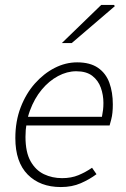

<svg xmlns="http://www.w3.org/2000/svg" viewBox="-20 -744 511 776"><path d="M226 12Q142 12 92 -38.5Q42 -89 42 -186Q42 -254 63.5 -310Q85 -366 121 -406.5Q157 -447 201 -469.5Q245 -492 292 -492Q344 -492 376 -470Q408 -448 422 -409.5Q436 -371 436 -322Q436 -305 434.5 -289.5Q433 -274 429.5 -261Q426 -248 423 -237H75L82 -272H392Q395 -287 396.5 -300Q398 -313 398 -328Q398 -360 387.5 -389.5Q377 -419 353 -437.5Q329 -456 288 -456Q251 -456 214.5 -436.5Q178 -417 148.5 -381.5Q119 -346 101 -297Q83 -248 83 -191Q83 -129 103.5 -92.5Q124 -56 157.5 -40Q191 -24 231 -24Q268 -24 297 -36Q326 -48 352 -66L370 -40Q342 -19 306.5 -3.5Q271 12 226 12ZM230 -570 389 -724H441L444 -719L270 -570Z"/></svg>

Font: Source Sans 3 ExtraLight Light
Style: Italic
Weight: 300
Italic angle: -11°
Version: Version 3.052;hotconv 1.1.0;makeotfexe 2.6.0